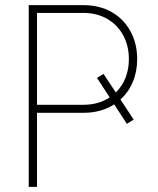

<svg xmlns="http://www.w3.org/2000/svg" viewBox="-20 -727 615 747"><path d="M430.7 -367.2Q455.1 -391.1 468.3 -424.3Q481.4 -457.5 481.4 -497.1Q481.4 -548.8 459.2 -589.8Q437 -630.9 396.7 -653.8Q356.4 -676.8 303.7 -676.8H124V-319.3H303.7Q363.8 -319.3 406.7 -348.1L357.4 -423.8L382.8 -439.5ZM91.8 -707H304.7Q366.7 -707 414.1 -680.2Q461.4 -653.3 487.5 -605.5Q513.7 -557.6 513.7 -497.1Q513.7 -448.7 496.8 -408.4Q480 -368.2 448.7 -339.8L500 -261.7L473.6 -245.1L424.3 -320.8Q373.5 -288.1 304.7 -288.1H124V0H91.8Z"/></svg>

Font: Pretendard Thin
Style: Regular
Weight: 100
Designer: Base glyphs from Inter by Rasmus Andersson; Hangeul glyphs from Noto Sans CJK(Source Han Sans) by Jang Soo-young and Kan
Foundry: Kil Hyung-jin
Version: Version 1.309